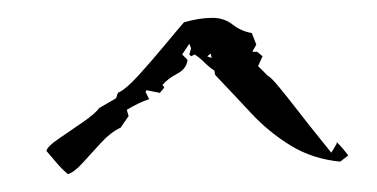

<svg xmlns="http://www.w3.org/2000/svg" viewBox="-20 -518 422 215"><path d="M56 -323Q49 -329 43.5 -335.5Q38 -342 32 -349Q33 -354 45.5 -362.5Q58 -371 72.5 -381Q87 -391 91 -397L110 -408L112 -414Q121 -418 135.5 -434Q150 -450 164.5 -467.5Q179 -485 186 -493Q203 -498 218 -498Q231 -498 240.5 -490.5Q250 -483 262 -481L267 -468L263 -461V-460H268L274 -455L269 -444L280 -433Q283 -432 292.5 -420.5Q302 -409 314 -393.5Q326 -378 336.5 -365Q347 -352 351 -347L357 -357V-359Q361 -355 364 -351.5Q367 -348 370 -344L361 -337Q330 -340 305.5 -355Q281 -370 261 -391.5Q241 -413 221 -434L220 -439Q214 -443 209 -448Q204 -453 198 -457L194 -455L192 -457L194 -464L192 -469L184 -457L190 -451Q189 -441 178.5 -435.5Q168 -430 162 -423L164 -420L159 -414L144 -417L143 -415L147 -407Q135 -403 122 -395L124 -388L115 -375Q104 -370 93 -358Q82 -346 72.5 -335.5Q63 -325 56 -323ZM217 -453 216 -458 212 -455Z"/></svg>

Font: Qwitcher Grypen
Style: Regular
Weight: 400
Designer: Robert E. Leuschke
Foundry: Robert E. Leuschke
Version: Version 1.100; ttfautohint (v1.8.3)